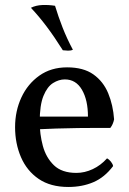

<svg xmlns="http://www.w3.org/2000/svg" viewBox="-20 -735 514 764"><path d="M252 9Q181 9 134 -23Q87 -55 63.5 -109.5Q40 -164 40 -229Q40 -293 65 -347Q90 -401 136.5 -434Q183 -467 247 -467Q312 -467 351.5 -439Q391 -411 410.5 -364Q430 -317 434 -260Q430 -240 419 -226Q402 -226 368 -226Q334 -226 291 -225.5Q248 -225 203 -223.5Q158 -222 118 -220V-271H330Q330 -337 306 -378Q282 -419 238 -419Q214 -419 191 -404.5Q168 -390 153 -353.5Q138 -317 138 -250Q138 -201 150.5 -154.5Q163 -108 194.5 -77.5Q226 -47 284 -47Q317 -47 349 -62Q381 -77 406 -105Q414 -101 421.5 -91.5Q429 -82 430 -74Q396 -29 351.5 -10Q307 9 252 9ZM230 -535Q196 -589 165.5 -629.5Q135 -670 103 -704Q123 -714 148.5 -715Q174 -716 199 -712Q212 -669 229 -625.5Q246 -582 270 -537Q261 -533 250.5 -533.5Q240 -534 230 -535Z"/></svg>

Font: Vollkorn
Style: Regular
Weight: 400
Designer: Friedrich Althausen
Foundry: Friedrich Althausen
Version: Version 5.001